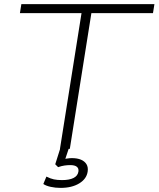

<svg xmlns="http://www.w3.org/2000/svg" viewBox="-20 -725 772 935"><path d="M272 0 377 -661H77L84 -705H732L725 -661H425L320 0ZM275 190Q250 190 227 185Q204 180 191 171L206 135Q226 145 242.5 148.5Q259 152 282 152Q318 152 338.5 141.5Q359 131 362 110Q364 95 354 87Q344 79 322 79Q309 79 294.5 81Q280 83 263 89L249 75L279 -20H321L296 55L276 52Q294 49 307 47Q320 45 330 45Q356 45 374 52.5Q392 60 401 74.5Q410 89 407 110Q402 146 366 168Q330 190 275 190Z"/></svg>

Font: Nunito Sans 10pt SemiExpanded ExtraLight
Style: Italic
Weight: 250
Width: 6
Italic angle: -9°
Designer: Vernon Adams
Foundry: Vernon Adams
Version: Version 3.101;gftools[0.9.27]